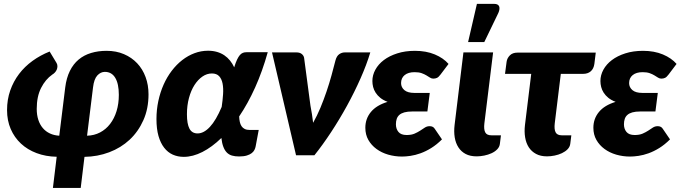

<svg xmlns="http://www.w3.org/2000/svg" viewBox="-20 -782 3431 967"><path d="M165 -233.5Q165 -203 173 -178.5Q181 -154 195.8 -136.8Q210.5 -119.5 231.5 -109.8Q252.5 -100 278.5 -98.5L308.5 -341.5Q314.5 -389.5 331.8 -424.5Q349 -459.5 376 -482Q403 -504.5 438.8 -515.2Q474.5 -526 517 -526Q565.5 -526 604.5 -509.2Q643.5 -492.5 671 -463.2Q698.5 -434 713.2 -394Q728 -354 728 -307Q728 -234.5 702.2 -176.8Q676.5 -119 632.8 -78.2Q589 -37.5 530.2 -15.2Q471.5 7 405.5 8L386.5 164.5H246.5L265.5 7.5Q210.5 6.5 164.5 -10.8Q118.5 -28 85.5 -58.8Q52.5 -89.5 34 -132.2Q15.5 -175 15.5 -227.5Q15.5 -280.5 31.5 -326.2Q47.5 -372 76 -409.5Q104.5 -447 144 -475.5Q183.5 -504 230 -522.5L265 -464.5Q269.5 -456.5 269.2 -447.8Q269 -439 265.8 -431.2Q262.5 -423.5 256.5 -417Q250.5 -410.5 243.5 -406.5Q209 -382.5 187 -339.2Q165 -296 165 -233.5ZM418.5 -98.5Q454.5 -99.5 484 -115Q513.5 -130.5 534.5 -157.8Q555.5 -185 567 -222.2Q578.5 -259.5 578.5 -304.5Q578.5 -360 560.5 -390Q542.5 -420 508 -420Q487 -420 470.2 -402Q453.5 -384 448.5 -341.5Z M1267.5 -44.5Q1266 -36 1261.5 -27Q1257 -18 1247.8 -10.8Q1238.5 -3.5 1223.2 1.2Q1208 6 1184 6Q1163.5 6 1148.2 1.5Q1133 -3 1122.2 -14Q1111.5 -25 1104.8 -42.8Q1098 -60.5 1095 -87Q1047.5 -41 999.2 -16.5Q951 8 905.5 8Q875.5 8 850.2 -3.2Q825 -14.5 806.8 -38Q788.5 -61.5 778.2 -97.2Q768 -133 768 -182.5Q768 -229.5 777.5 -273.5Q787 -317.5 804 -355.8Q821 -394 845 -425.5Q869 -457 898 -479.5Q927 -502 959.8 -514.2Q992.5 -526.5 1028 -526.5Q1052.5 -526.5 1073 -520.5Q1093.5 -514.5 1109.8 -503.5Q1126 -492.5 1138.5 -477Q1151 -461.5 1159.5 -443Q1167 -467 1174 -481.8Q1181 -496.5 1188.2 -504.8Q1195.5 -513 1203.5 -516Q1211.5 -519 1221.5 -519H1328.5Q1301.5 -422.5 1265 -341.5Q1228.5 -260.5 1184.5 -195.5Q1185 -180.5 1187.8 -168Q1190.5 -155.5 1196.5 -146.5Q1202.5 -137.5 1212.5 -132.5Q1222.5 -127.5 1237.5 -127.5H1283ZM975 -110Q1006.5 -110 1037.2 -143Q1068 -176 1096.5 -243.5Q1101.5 -277 1103.5 -307.5Q1105.5 -338 1101 -361.2Q1096.5 -384.5 1083.8 -398.2Q1071 -412 1047 -412Q1022 -412 999.5 -396.5Q977 -381 959.5 -353.8Q942 -326.5 931.8 -288.8Q921.5 -251 921.5 -206.5Q921.5 -158 934.2 -134Q947 -110 975 -110Z M1845 -518Q1826.5 -456.5 1796 -387.5Q1765.5 -318.5 1727.8 -249.8Q1690 -181 1647.8 -116.8Q1605.5 -52.5 1563.5 0H1471L1350 -518H1473.5Q1489.5 -518 1499.2 -510.5Q1509 -503 1511.5 -491.5L1543.5 -250.5Q1548 -228 1551.2 -206.5Q1554.5 -185 1557 -163.5Q1577 -199 1593.8 -239.2Q1610.5 -279.5 1624.5 -320.8Q1638.5 -362 1649.5 -402Q1660.5 -442 1669.5 -477.5Q1675.5 -500 1688.5 -509Q1701.5 -518 1716 -518Z M2199 -407Q2189 -393.5 2180.8 -389.8Q2172.5 -386 2162.5 -386Q2153.5 -386 2145.8 -391Q2138 -396 2127.8 -402.2Q2117.5 -408.5 2103.5 -413.5Q2089.5 -418.5 2068 -418.5Q2036 -418.5 2018 -403.8Q2000 -389 2000 -363.5Q2000 -342.5 2016.5 -328.2Q2033 -314 2067.5 -314H2144.5L2132.5 -220.5H2055.5Q2032 -220.5 2016.2 -216Q2000.5 -211.5 1991.2 -203.2Q1982 -195 1978 -183Q1974 -171 1974 -156Q1974 -133 1986.8 -117.5Q1999.5 -102 2028 -102Q2052 -102 2068 -109Q2084 -116 2096.5 -124.2Q2109 -132.5 2119.8 -139.5Q2130.5 -146.5 2144 -146.5Q2161.5 -146.5 2169.5 -133.5L2206 -80Q2179.5 -53.5 2152 -36.5Q2124.5 -19.5 2098 -10Q2071.5 -0.5 2047.5 3Q2023.5 6.5 2005 6.5Q1968.5 6.5 1935 -3.2Q1901.5 -13 1876 -31.8Q1850.5 -50.5 1835.2 -77.2Q1820 -104 1820 -138.5Q1820 -184 1848 -218Q1876 -252 1932 -269Q1910 -277.5 1895.5 -289.2Q1881 -301 1872 -315Q1863 -329 1859.2 -344Q1855.5 -359 1855.5 -374Q1855.5 -403.5 1870.5 -431Q1885.5 -458.5 1913.2 -479.5Q1941 -500.5 1980.8 -513.2Q2020.5 -526 2070 -526Q2126.5 -526 2170 -507.8Q2213.5 -489.5 2239 -460Z M2265.5 0ZM2314 -518H2463.5L2419.5 -160.5Q2416 -130.5 2423.8 -115.5Q2431.5 -100.5 2455 -100.5H2503L2497.5 -56.5Q2495.5 -41.5 2484 -29.8Q2472.5 -18 2455.5 -10.2Q2438.5 -2.5 2418.8 1.5Q2399 5.5 2380.5 5.5Q2348 5.5 2325.2 -6.5Q2302.5 -18.5 2288.8 -39.8Q2275 -61 2270.2 -90Q2265.5 -119 2269.5 -152.5ZM2337.5 -570 2382 -762.5H2469Q2488.5 -762.5 2493.8 -750.2Q2499 -738 2490 -717L2419 -570Z M2531.5 -471Q2534 -489 2547.8 -503Q2561.5 -517 2586.5 -517H2980.5L2973.5 -460Q2970 -435.5 2955.2 -422.8Q2940.5 -410 2916.5 -410H2804.5L2774 -161Q2770.5 -131 2778.2 -115.8Q2786 -100.5 2809.5 -100.5H2857.5L2852 -57Q2850 -42 2838.5 -30.2Q2827 -18.5 2810 -10.5Q2793 -2.5 2773.2 1.5Q2753.5 5.5 2735 5.5Q2702.5 5.5 2679.8 -6.8Q2657 -19 2643.2 -40.2Q2629.5 -61.5 2624.8 -90.2Q2620 -119 2624 -152.5L2655.5 -410H2523.5Z M3347.5 -407Q3337.5 -393.5 3329.2 -389.8Q3321 -386 3311 -386Q3302 -386 3294.2 -391Q3286.5 -396 3276.2 -402.2Q3266 -408.5 3252 -413.5Q3238 -418.5 3216.5 -418.5Q3184.5 -418.5 3166.5 -403.8Q3148.5 -389 3148.5 -363.5Q3148.5 -342.5 3165 -328.2Q3181.5 -314 3216 -314H3293L3281 -220.5H3204Q3180.5 -220.5 3164.8 -216Q3149 -211.5 3139.8 -203.2Q3130.5 -195 3126.5 -183Q3122.5 -171 3122.5 -156Q3122.5 -133 3135.2 -117.5Q3148 -102 3176.5 -102Q3200.5 -102 3216.5 -109Q3232.5 -116 3245 -124.2Q3257.5 -132.5 3268.2 -139.5Q3279 -146.5 3292.5 -146.5Q3310 -146.5 3318 -133.5L3354.5 -80Q3328 -53.5 3300.5 -36.5Q3273 -19.5 3246.5 -10Q3220 -0.5 3196 3Q3172 6.5 3153.5 6.5Q3117 6.5 3083.5 -3.2Q3050 -13 3024.5 -31.8Q2999 -50.5 2983.8 -77.2Q2968.5 -104 2968.5 -138.5Q2968.5 -184 2996.5 -218Q3024.5 -252 3080.5 -269Q3058.5 -277.5 3044 -289.2Q3029.5 -301 3020.5 -315Q3011.5 -329 3007.8 -344Q3004 -359 3004 -374Q3004 -403.5 3019 -431Q3034 -458.5 3061.8 -479.5Q3089.5 -500.5 3129.2 -513.2Q3169 -526 3218.5 -526Q3275 -526 3318.5 -507.8Q3362 -489.5 3387.5 -460Z"/></svg>

Font: Lato Black
Style: Italic
Weight: 900
Italic angle: -7°
Designer: Lukasz Dziedzic
Foundry: tyPoland Lukasz Dziedzic
Version: Version 2.007; 2014-02-27